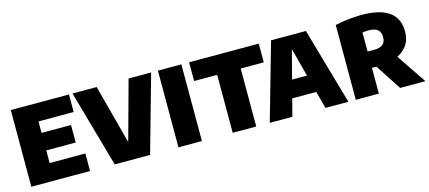

<svg xmlns="http://www.w3.org/2000/svg" viewBox="-50 -1021 3215 1439"><g transform="rotate(-15 1558.0 -302.0)"><path d="M55.5 0V-595H507V-459H234V-136H511V0ZM172.5 -234V-370H462.5V-234Z M702.5 0 534.5 -595H722L862.5 -64.5H824L969.5 -595H1144.5L977 0Z M1197 0V-595H1379V0Z M1618 0V-449.5H1439V-595H1979.5V-449.5H1800.5V0Z M1905.5 0 2075 -595H2345.5L2515.5 0H2337.5L2200.5 -522H2216.5L2081 0ZM2039 -133.5 2074.5 -270H2344.5L2380.5 -133.5Z M2573 0V-580.5Q2619 -590.5 2671.5 -597Q2724 -603.5 2779.5 -603.5Q2920 -603.5 2991.2 -552.8Q3062.5 -502 3062.5 -400Q3062.5 -334 3029.2 -289.2Q2996 -244.5 2937 -221.8Q2878 -199 2801 -199Q2788 -199 2776 -199.5Q2764 -200 2752 -200.5V0ZM2917 0 2741 -270.5H2931L3113 0ZM2798.5 -326Q2846 -326 2869.2 -344Q2892.5 -362 2892.5 -401Q2892.5 -441.5 2869 -459.8Q2845.5 -478 2800 -478Q2787.5 -478 2775 -477Q2762.5 -476 2752 -474V-327.5Q2765 -327 2775 -326.5Q2785 -326 2798.5 -326Z"/></g></svg>

Font: Encode Sans SC SemiCondensed ExtraBold
Style: Regular
Weight: 800
Width: 4
Designer: Multiple Designers
Foundry: Impallari Type
Version: Version 3.002